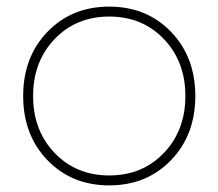

<svg xmlns="http://www.w3.org/2000/svg" viewBox="-20 -540 660 580"><path d="M570 -250Q570 -132 496.5 -56Q423 20 310 20Q197 20 123.5 -56Q50 -132 50 -250Q50 -368 123.5 -444Q197 -520 310 -520Q423 -520 496.5 -444Q570 -368 570 -250ZM540 -250Q540 -354 475 -422Q410 -490 310 -490Q210 -490 145 -422Q80 -354 80 -250Q80 -146 145 -78Q210 -10 310 -10Q410 -10 475 -78Q540 -146 540 -250Z"/></svg>

Font: Metropolitano Thin
Style: Regular
Weight: 250
Designer: Fonts by Alex Slobzheninov & Chris M. Simpson / Changes by Cristiano Sobral
Foundry: Fonts by Alex Slobzheninov & Chris M. Simpson / Changes by Cristiano Sobral
Version: Version 1.00;August 30, 2020;FontCreator 13.0.0.2681 64-bit